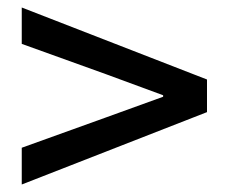

<svg xmlns="http://www.w3.org/2000/svg" viewBox="-20 -629 610 512"><path d="M38 -137 532 -330V-417L38 -609V-512L263 -431L415 -375V-371L263 -316L38 -235Z"/></svg>

Font: Noto Sans CJK HK Medium
Style: Regular
Weight: 500
Designer: Ryoko NISHIZUKA 西塚涼子 (kana, bopomofo & ideographs); Paul D. Hunt (Latin, Greek & Cyrillic); Sandoll Communications 산돌커뮤니
Foundry: Adobe
Version: Version 2.004;hotconv 1.0.118;makeotfexe 2.5.65603